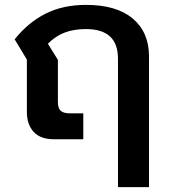

<svg xmlns="http://www.w3.org/2000/svg" viewBox="-20 -570 690 786"><path d="M463 -329Q463 -391 430 -421Q397 -451 332 -451Q283 -451 245.5 -437Q208 -423 176 -391L217 -325V-153Q217 -127 228.5 -116.5Q240 -106 267 -106H321V0H199Q146 0 118 -30Q90 -60 90 -112V-326L40 -409Q95 -478 166.5 -514Q238 -550 332 -550Q457 -550 523.5 -494Q590 -438 590 -339V196H463Z"/></svg>

Font: Prompt Medium
Style: Regular
Weight: 500
Designer: Katatrad Team
Foundry: CadsonDemak
Version: Version 1.001